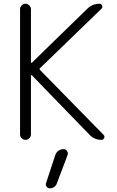

<svg xmlns="http://www.w3.org/2000/svg" viewBox="-20 -774 631 1033"><path d="M322.3 28.3Q334 28.3 340.8 38.6Q347.7 48.8 343.8 59.6L286.1 211.9Q282.2 224.6 271.5 231.9Q260.7 239.3 248 239.3Q237.3 239.3 231 230.5Q224.6 221.7 227.5 211.9L277.3 60.5Q282.2 45.9 294.4 37.1Q306.6 28.3 322.3 28.3ZM146.5 -439.5Q146.5 -436.5 148.4 -436Q150.4 -435.5 151.4 -436.5L450.2 -727.5Q477.5 -753.9 515.6 -753.9Q525.4 -753.9 529.3 -744.1Q533.2 -734.4 526.4 -727.5L195.3 -407.2Q190.4 -402.3 195.3 -397.5L537.1 -48.8Q542 -43.9 542 -38.1Q542 -34.2 540 -31.2Q536.1 -21.5 525.4 -21.5Q488.3 -21.5 461.9 -48.8L151.4 -369.1Q150.4 -370.1 148.4 -369.6Q146.5 -369.1 146.5 -367.2V-50.8Q146.5 -39.1 137.7 -30.3Q128.9 -21.5 117.2 -21.5Q105.5 -21.5 96.7 -30.3Q87.9 -39.1 87.9 -50.8V-724.6Q87.9 -736.3 96.7 -745.1Q105.5 -753.9 117.2 -753.9Q128.9 -753.9 137.7 -745.1Q146.5 -736.3 146.5 -724.6Z"/></svg>

Font: Gen Jyuu Gothic P Light
Style: Regular
Weight: 200
Designer: [Source Han Sans]
Ryoko NISHIZUKA  (kana & ideographs); Paul D. Hunt (Latin, Greek & Cyrillic); Wenlong ZHANG  (bopomofo
Version: Version 1.002.20150607